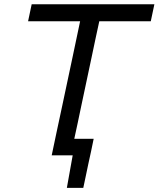

<svg xmlns="http://www.w3.org/2000/svg" viewBox="-20 -733 748 906"><path d="M224 0Q236.5 -59 248 -114Q259.5 -169 274 -235.5L322 -461.5Q332 -509.5 340.8 -550.8Q349.5 -592 358 -632.5H112.5L129.5 -713H708.5L691.5 -632.5H448.5Q439.5 -592 430.8 -550.8Q422 -509.5 412 -461.5L364 -235.5Q355 -192 346.8 -153.5Q338.5 -115 330.5 -78H422Q416 -49 409.8 -19Q403.5 11 397 39.5Q391 68 385 96.8Q379 125.5 373 153.5H295.5L323 0Z"/></svg>

Font: Commissioner
Style: Italic
Weight: 400
Italic angle: -12°
Designer: Kostas Bartsokas
Foundry: Kostas Bartsokas
Version: Version 1.000; ttfautohint (v1.8.3)